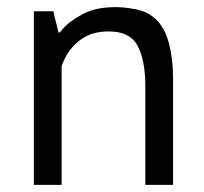

<svg xmlns="http://www.w3.org/2000/svg" viewBox="-20 -520 574 540"><path d="M466.8 0Q466.8 -74.2 466.8 -294.9Q466.8 -325.2 463.9 -349.6Q460.9 -375 456.1 -394.5Q451.2 -414.1 443.4 -430.7Q435.5 -446.3 425.8 -458Q416 -469.7 403.3 -477.5Q390.6 -486.3 376 -490.2Q360.4 -495.1 342.8 -497.1Q325.2 -500 305.7 -500Q278.3 -500 253.9 -495.1Q230.5 -490.2 210.9 -479.5Q191.4 -468.8 175.8 -457Q160.2 -444.3 148.4 -428.7Q147.5 -428.7 144.5 -428.7Q140.6 -443.4 129.9 -488.3Q116.2 -488.3 75.2 -488.3Q75.2 -366.2 75.2 0Q94.7 0 153.3 0Q153.3 -84 153.3 -334Q160.2 -354.5 171.9 -372.1Q183.6 -389.6 200.2 -403.3Q216.8 -417 238.3 -424.8Q259.8 -431.6 286.1 -431.6Q315.4 -431.6 335 -421.9Q355.5 -412.1 366.2 -392.6Q377 -373 382.8 -344.7Q388.7 -316.4 388.7 -278.3Q388.7 -185.5 388.7 0Q408.2 0 466.8 0Z"/></svg>

Font: Aptus Gothic JP
Style: Medium
Weight: 400
Designer: Fuminori Ogawa / Motoya
Version: Version 1